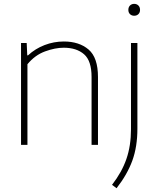

<svg xmlns="http://www.w3.org/2000/svg" viewBox="-20 -768 840 1018"><path d="M91.5 0V-540H121.5L124.5 -474.5H128.5Q167 -510 216.2 -529Q265.5 -548 318.5 -548Q399.5 -548 449.5 -505.5Q499.5 -463 499.5 -359.5V0H465.5V-360Q465.5 -445.5 425.8 -480.2Q386 -515 318 -515Q272.5 -515 219 -495.5Q165.5 -476 125.5 -427.5V0ZM598 230 574 212Q626 145 650.2 75Q674.5 5 674.5 -83V-540H708.5V-86Q708.5 9.5 681.8 83.2Q655 157 598 230ZM691.5 -684.5Q678 -684.5 669.2 -693Q660.5 -701.5 660.5 -715.5Q660.5 -730 669.2 -738.8Q678 -747.5 691.5 -747.5Q705 -747.5 713.8 -738.8Q722.5 -730 722.5 -715.5Q722.5 -701.5 713.8 -693Q705 -684.5 691.5 -684.5Z"/></svg>

Font: Encode Sans Semi Expanded Thin
Style: Regular
Weight: 100
Width: 6
Designer: Multiple Designers
Foundry: Impallari Type
Version: Version 3.000; ttfautohint (v1.8.3) -l 8 -r 50 -G 200 -x 14 